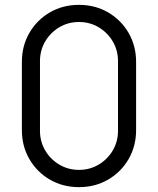

<svg xmlns="http://www.w3.org/2000/svg" viewBox="-20 -755 650 790"><path d="M305 15Q238.5 15 185.2 -16Q132 -47 101 -100.2Q70 -153.5 70 -220V-500Q70 -566.5 101 -619.8Q132 -673 185.2 -704Q238.5 -735 305 -735Q371.5 -735 424.8 -704Q478 -673 509 -619.8Q540 -566.5 540 -500V-220Q540 -153.5 509 -100.2Q478 -47 424.8 -16Q371.5 15 305 15ZM305 -56Q349.5 -56 386 -77.8Q422.5 -99.5 444 -136Q465.5 -172.5 465.5 -216.5V-503.5Q465.5 -548 444 -584.5Q422.5 -621 386 -642.8Q349.5 -664.5 305 -664.5Q260.5 -664.5 224 -642.8Q187.5 -621 166 -584.5Q144.5 -548 144.5 -503.5V-216.5Q144.5 -172.5 166 -136Q187.5 -99.5 224 -77.8Q260.5 -56 305 -56Z"/></svg>

Font: Manrope ExtraLight
Style: Regular
Weight: 400
Version: Version 4.504